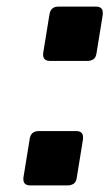

<svg xmlns="http://www.w3.org/2000/svg" viewBox="-20 -561 332 583"><path d="M72 2Q51 2 51 -17Q51 -18 51 -19Q51 -20 51 -21L70 -138Q73 -163 98 -163H211Q232 -163 232 -145Q232 -144 232 -142Q232 -140 232 -138L213 -21Q211 -8 203.5 -3Q196 2 185 2ZM132 -376Q111 -376 111 -395Q111 -396 111 -397Q111 -398 111 -399L130 -516Q133 -541 158 -541H271Q292 -541 292 -523Q292 -522 292 -520Q292 -518 292 -516L273 -399Q271 -386 263.5 -381Q256 -376 245 -376Z"/></svg>

Font: Exo Thin Black
Style: Italic
Weight: 900
Italic angle: -9°
Version: Version 2.000